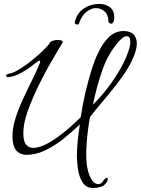

<svg xmlns="http://www.w3.org/2000/svg" viewBox="-20 -763 712 971"><path d="M452 188Q416 188 398 160Q380 132 374 91Q372 76 370.5 59.5Q369 43 369 25Q369 -10 373 -50.5Q377 -91 384 -134Q346 -97 301.5 -61.5Q257 -26 209.5 -3Q162 20 114 20Q89 20 69.5 5Q50 -10 45 -45Q44 -52 43.5 -58.5Q43 -65 43 -72Q43 -116 58 -164Q73 -212 95.5 -260.5Q118 -309 141.5 -356Q165 -403 181 -443Q183 -446 183 -448.5Q183 -451 183 -452Q183 -456 180 -456Q174 -456 158 -443Q124 -415 88 -395Q52 -375 21 -373H20Q11 -373 11 -379Q11 -388 24 -390Q41 -392 65.5 -405.5Q90 -419 117 -439Q144 -459 168.5 -480.5Q193 -502 210.5 -520Q228 -538 233 -548Q235 -553 247.5 -557Q260 -561 272 -561Q283 -561 291 -558Q299 -555 297 -548Q290 -537 270.5 -504.5Q251 -472 225.5 -426.5Q200 -381 174.5 -329Q149 -277 129.5 -226.5Q110 -176 102 -135Q100 -122 99 -110.5Q98 -99 98 -88Q98 -48 112 -31.5Q126 -15 147 -15Q173 -15 204.5 -29.5Q236 -44 268.5 -67.5Q301 -91 332 -118Q363 -145 388 -170Q398 -235 412.5 -297Q427 -359 443.5 -411Q460 -463 476 -495Q500 -547 533 -577.5Q566 -608 612 -606Q646 -603 659 -585Q672 -567 672 -543Q672 -525 666 -505Q653 -461 625.5 -416.5Q598 -372 564 -329Q530 -286 496 -246Q462 -206 435 -171Q430 -144 425.5 -109.5Q421 -75 418.5 -42Q416 -9 416 15Q416 112 449 153Q461 168 477 168Q489 168 498 158Q502 150 510 142Q516 136 520 136Q527 136 524 149Q523 153 519.5 158.5Q516 164 511 169Q504 178 486 183Q468 188 452 188ZM450 -234Q486 -268 523.5 -317Q561 -366 591.5 -420Q622 -474 635 -522Q637 -530 638 -537.5Q639 -545 639 -551Q639 -580 621 -580Q606 -580 584 -557Q529 -496 499.5 -413.5Q470 -331 450 -234ZM484 -743Q514 -743 536 -726.5Q558 -710 558 -674Q558 -660 553 -651.5Q548 -643 542 -643Q538 -643 533 -647Q528 -651 528 -655Q528 -688 509 -705Q490 -722 464 -722Q443 -722 418 -703.5Q393 -685 379 -643Q379 -639 372 -639Q358 -639 358 -650Q368 -695 402.5 -719Q437 -743 484 -743Z"/></svg>

Font: Allura
Style: Regular
Weight: 400
Designer: Robert E. Leuschke
Foundry: Robert E. Leuschke
Version: Version 1.110